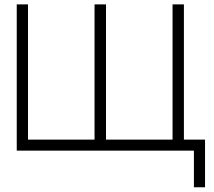

<svg xmlns="http://www.w3.org/2000/svg" viewBox="-20 -670 952 854"><path d="M747.5 -49V0H842.5V163H892V-49ZM451.5 -49V-650.5H400.5V-49H104.5V-650.5H54.5V0H798V-650.5H747.5V-49Z"/></svg>

Font: Overused Grotesk Light
Style: Regular
Weight: 300
Designer: RandomMaerks
Version: Version 0.005